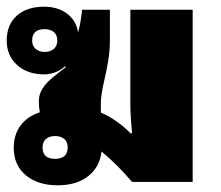

<svg xmlns="http://www.w3.org/2000/svg" viewBox="-21 -543 660 573"><path d="M151 10Q92 10 56 -20Q20 -50 20 -102Q20 -141 40.5 -168.5Q61 -196 98 -208Q95 -222 95 -237V-243Q95 -279 139 -314Q158 -329 164 -334Q170 -339 176 -343L173 -345Q145 -321 111 -321Q61 -321 30 -349Q-1 -377 -1 -422Q-1 -469 29 -496Q59 -523 110 -523Q152 -523 179.5 -502Q207 -481 212 -446Q220 -475 224 -514H307V-423Q307 -393 302.5 -365Q298 -337 290 -302Q280 -259 280 -236V-207Q327 -187 369 -145H373Q371 -168 369.5 -191Q368 -214 368 -233V-514H554V0H373Q352 -25 330 -47Q308 -69 282 -91Q277 -45 242.5 -17.5Q208 10 151 10ZM112 -388Q129 -388 139.5 -397Q150 -406 150 -422Q150 -439 139.5 -447.5Q129 -456 112 -456Q75 -456 75 -422Q75 -406 85.5 -397Q96 -388 112 -388ZM143 -69Q181 -69 181 -103Q181 -120 170.5 -128.5Q160 -137 143 -137Q127 -137 116.5 -128.5Q106 -120 106 -103Q106 -69 143 -69Z"/></svg>

Font: Noto Sans Thai Looped UI Black
Style: Regular
Weight: 900
Designer: Cadson Demak Team
Foundry: Cadson Demak Co., Ltd.
Version: Version 1.000